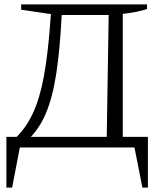

<svg xmlns="http://www.w3.org/2000/svg" viewBox="-20 -669 744 871"><path d="M103 -31 47 -40Q97 -86 129 -155Q161 -224 179 -322.5Q197 -421 207 -555L211 -605L76 -625V-649H647V-628Q626 -621 599 -615.5Q572 -610 537 -606V-34H464L473 -601H260Q252 -446 235.5 -337Q219 -228 188 -154.5Q157 -81 103 -31ZM9 182V-48H651V182H626L590 0H70L35 182Z"/></svg>

Font: Piazzolla 24pt Light
Style: Regular
Weight: 300
Designer: Juan Pablo del Peral
Foundry: Huerta Tipografica
Version: Version 2.005